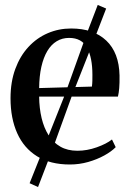

<svg xmlns="http://www.w3.org/2000/svg" viewBox="-20 -653 524 775"><path d="M262 11Q183 11 129.8 -22Q76.5 -55 49.5 -115.2Q22.5 -175.5 22.5 -256.5Q22.5 -322.5 41.8 -374.8Q61 -427 94.8 -463.5Q128.5 -500 172.8 -519Q217 -538 267 -538Q357.5 -538 409 -489.2Q460.5 -440.5 462.5 -348.5Q463 -317.5 461.2 -297.2Q459.5 -277 456 -263H138Q138.5 -216 148 -176.2Q157.5 -136.5 176.2 -107Q195 -77.5 223.8 -61Q252.5 -44.5 292.5 -44.5Q331.5 -44.5 370.8 -58.5Q410 -72.5 432 -90L447 -59Q430 -41.5 401 -25.5Q372 -9.5 336 0.8Q300 11 262 11ZM138 -297.5 351 -303.5Q352.5 -315 352.8 -327.2Q353 -339.5 353 -351Q353 -420.5 331.5 -460.2Q310 -500 259 -500Q231 -500 208.8 -486.5Q186.5 -473 171 -447Q155.5 -421 147 -383.5Q138.5 -346 138 -297.5ZM133.5 102 99.5 86.5 156.5 -56 241 -268.5 331.5 -521 374.5 -633 408.5 -618.5 366 -508.5 268.5 -261.5 190 -45Z"/></svg>

Font: Merriweather 96pt Medium
Style: Regular
Weight: 500
Version: Version 2.100